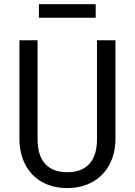

<svg xmlns="http://www.w3.org/2000/svg" viewBox="-20 -902 655 933"><path d="M541 -228.7Q541 -157.4 512.3 -103.1Q483.6 -48.7 430.5 -18.5Q377.4 11.8 306.7 11.8Q235.4 11.8 182.8 -18.5Q130.3 -48.7 102.3 -103.1Q74.4 -157.4 74.4 -228.7V-706.2H162.6V-225.6Q162.6 -146.2 199.7 -105.6Q236.9 -65.1 306.7 -65.1Q376.9 -65.1 414.1 -105.6Q451.3 -146.2 451.3 -225.6V-706.2H541ZM445.1 -881.5V-815.9H169.2V-881.5Z"/></svg>

Font: Fira Code
Style: Regular
Weight: 400
Designer: Carrois Corporate, Edenspiekermann AG, Nikita Prokopov
Foundry: Carrois Corporate, Edenspiekermann AG, Nikita Prokopov
Version: Version 5.002